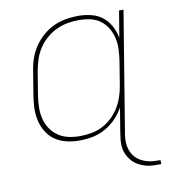

<svg xmlns="http://www.w3.org/2000/svg" viewBox="-80 -608 761 852"><g transform="rotate(-10 300.0 -182.0)"><path d="M578 174Q560 174 542 173.5Q524 173 507 168Q490 163 475 154.5Q460 146 448.5 133.5Q437 121 429.5 105.5Q422 90 419.5 72.5Q417 55 419 36.5Q421 18 424 0L441 -105Q426 -78 404 -55.5Q382 -33 354.5 -18Q327 -3 297.5 2.5Q268 8 239 8Q210 8 182 1.5Q154 -5 131.5 -20Q109 -35 94 -58.5Q79 -82 72.5 -109Q66 -136 66.5 -165Q67 -194 72 -223L90 -333Q94 -361 103.5 -388Q113 -415 129.5 -439.5Q146 -464 169 -484Q192 -504 218 -516Q244 -528 272 -533Q300 -538 328 -538Q358 -538 387 -531Q416 -524 438 -506.5Q460 -489 473.5 -463.5Q487 -438 492 -410L512 -530H532L445 0Q442 16 440.5 32Q439 48 441 63.5Q443 79 449 93Q455 107 465 118.5Q475 130 488 137.5Q501 145 516 149.5Q531 154 546.5 155Q562 156 578 156ZM245 -11Q270 -11 295.5 -15.5Q321 -20 344.5 -31.5Q368 -43 388 -61.5Q408 -80 422 -102.5Q436 -125 444.5 -149.5Q453 -174 457 -199L475 -309Q479 -335 480 -361Q481 -387 475.5 -411.5Q470 -436 457 -457.5Q444 -479 424.5 -493.5Q405 -508 380 -513.5Q355 -519 328 -519Q303 -519 277.5 -514.5Q252 -510 227.5 -498.5Q203 -487 182 -469Q161 -451 146 -428Q131 -405 123 -380.5Q115 -356 110 -330L92 -220Q88 -194 87.5 -167.5Q87 -141 93 -116.5Q99 -92 113 -71Q127 -50 147.5 -36Q168 -22 193.5 -16.5Q219 -11 245 -11Z"/></g></svg>

Font: Iosevka Curly ThExObl
Style: Regular
Weight: 100
Width: 7
Italic angle: -9°
Monospace: yes
Designer: Belleve Invis
Foundry: Belleve Invis
Version: Version 11.1.0; ttfautohint (v1.8.3)